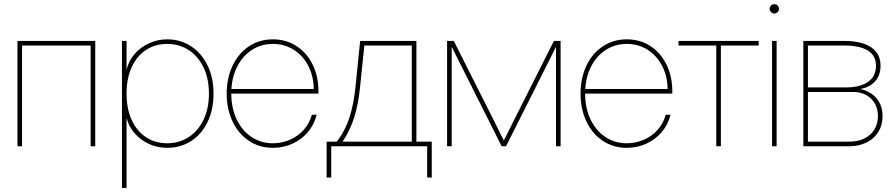

<svg xmlns="http://www.w3.org/2000/svg" viewBox="-20 -716 4380 940"><path d="M446.3 0H423.8V-493.2H87.9V0H65.4V-515.6H446.3Z M577.1 -515.6H599.6V-376H600.1Q609.4 -417 638.2 -450.7Q667 -484.4 709 -503.9Q751 -523.4 798.8 -523.4Q862.8 -523.4 914.3 -490.2Q965.8 -457 995.6 -396.7Q1025.4 -336.4 1025.4 -257.8Q1025.4 -178.7 996.1 -118.4Q966.8 -58.1 915 -25.1Q863.3 7.8 798.8 7.8Q751 7.8 709.5 -11.2Q668 -30.3 639.4 -63.2Q610.8 -96.2 600.1 -136.7H599.6V204.1H577.1ZM1002.9 -257.8Q1002.9 -331.1 976.3 -386.2Q949.7 -441.4 903.3 -471.2Q856.9 -501 798.8 -501Q739.7 -501 694.6 -471.2Q649.4 -441.4 624.5 -386.5Q599.6 -331.5 599.6 -257.8Q599.6 -184.1 624.5 -129.2Q649.4 -74.2 694.6 -44.4Q739.7 -14.6 798.8 -14.6Q856.9 -14.6 903.3 -44.4Q949.7 -74.2 976.3 -129.4Q1002.9 -184.6 1002.9 -257.8Z M1089.8 -257.8Q1089.8 -334 1118.7 -394.5Q1147.5 -455.1 1199 -489.3Q1250.5 -523.4 1316.4 -523.4Q1381.3 -523.4 1432.1 -490.2Q1482.9 -457 1511 -399.2Q1539.1 -341.3 1539.1 -269.5V-257.8H1101.6V-280.3H1524.4L1516.1 -276.4Q1516.1 -340.8 1490 -392.1Q1463.9 -443.4 1418.2 -472.2Q1372.6 -501 1316.4 -501Q1257.3 -501 1210.9 -470Q1164.6 -439 1138.4 -384Q1112.3 -329.1 1112.3 -258.8V-257.8Q1112.3 -187.5 1138.4 -132.1Q1164.6 -76.7 1210.9 -45.7Q1257.3 -14.6 1316.4 -14.6Q1359.9 -14.6 1399.4 -31.7Q1439 -48.8 1467.3 -80.6Q1495.6 -112.3 1506.8 -154.3H1530.3Q1518.6 -106 1487.1 -69.1Q1455.6 -32.2 1411.1 -12.2Q1366.7 7.8 1316.4 7.8Q1250.5 7.8 1199 -26.4Q1147.5 -60.5 1118.7 -121.1Q1089.8 -181.6 1089.8 -257.8Z M1579.1 -22.5H1628.9Q1654.8 -55.7 1673.1 -95.5Q1691.4 -135.3 1702.9 -184.1Q1714.4 -232.9 1720.7 -293L1743.2 -515.6H2018.6V-22.5H2093.8V153.3H2071.3V0H1601.6V153.3H1579.1ZM1996.1 -22.5V-493.2H1763.7L1743.2 -293Q1734.4 -205.1 1714.1 -141.1Q1693.8 -77.1 1657.2 -22.5Z M2168.9 -515.6H2201.7L2402.3 -117.2Q2417 -87.4 2431.6 -57.6Q2438.5 -43.9 2441.7 -37.6Q2444.8 -31.2 2451.7 -18.1H2441.9Q2448.7 -32.2 2452.1 -38.8Q2455.6 -45.4 2462.4 -59.1Q2477.1 -88.4 2491.2 -117.2L2691.9 -515.6H2724.6V0H2702.1V-375Q2702.1 -412.6 2702.1 -449.7Q2702.1 -473.6 2702.1 -497.1H2707L2682.1 -446.8Q2664.1 -411.1 2646 -375L2457.5 0H2436L2247.6 -375Q2232.4 -405.3 2225.1 -419.7Q2217.8 -434.1 2203.1 -463.4Q2194.8 -480.5 2186.5 -497.1H2191.4Q2191.4 -473.6 2191.4 -449.7Q2191.4 -412.6 2191.4 -375V0H2168.9Z M2822.3 -257.8Q2822.3 -334 2851.1 -394.5Q2879.9 -455.1 2931.4 -489.3Q2982.9 -523.4 3048.8 -523.4Q3113.8 -523.4 3164.6 -490.2Q3215.3 -457 3243.4 -399.2Q3271.5 -341.3 3271.5 -269.5V-257.8H2834V-280.3H3256.8L3248.5 -276.4Q3248.5 -340.8 3222.4 -392.1Q3196.3 -443.4 3150.6 -472.2Q3105 -501 3048.8 -501Q2989.7 -501 2943.4 -470Q2897 -439 2870.8 -384Q2844.7 -329.1 2844.7 -258.8V-257.8Q2844.7 -187.5 2870.8 -132.1Q2897 -76.7 2943.4 -45.7Q2989.7 -14.6 3048.8 -14.6Q3092.3 -14.6 3131.8 -31.7Q3171.4 -48.8 3199.7 -80.6Q3228 -112.3 3239.3 -154.3H3262.7Q3251 -106 3219.5 -69.1Q3188 -32.2 3143.6 -12.2Q3099.1 7.8 3048.8 7.8Q2982.9 7.8 2931.4 -26.4Q2879.9 -60.5 2851.1 -121.1Q2822.3 -181.6 2822.3 -257.8Z M3486.8 -493.2H3301.8V-515.6H3694.3V-493.2H3509.3V0H3486.8Z M3759.8 -515.6H3782.2V0H3759.8ZM3748 -672.9Q3748 -679.2 3751.2 -684.3Q3754.4 -689.5 3759.5 -692.6Q3764.6 -695.8 3771 -695.8Q3777.3 -695.8 3782.5 -692.6Q3787.6 -689.5 3790.8 -684.3Q3793.9 -679.2 3793.9 -672.9Q3793.9 -666.5 3790.8 -661.4Q3787.6 -656.2 3782.5 -653.1Q3777.3 -649.9 3771 -649.9Q3764.6 -649.9 3759.5 -653.1Q3754.4 -656.2 3751.2 -661.4Q3748 -666.5 3748 -672.9Z M3913.1 -515.6H4112.3Q4169.4 -515.6 4209.2 -502Q4249 -488.3 4270 -461.4Q4291 -434.6 4291 -394.5Q4291 -348.1 4264.4 -318.1Q4237.8 -288.1 4191.4 -280.3Q4243.2 -268.6 4272 -233.9Q4300.8 -199.2 4300.8 -146.5Q4300.8 -103 4280 -69.8Q4259.3 -36.6 4222.2 -18.3Q4185.1 0 4137.7 0H3913.1ZM4137.7 -22.5Q4179.7 -22.5 4211.4 -37.8Q4243.2 -53.2 4260.7 -81.8Q4278.3 -110.4 4278.3 -148.4Q4278.3 -182.6 4262.9 -209.2Q4247.6 -235.8 4220.5 -250.7Q4193.4 -265.6 4159.2 -265.6H3935.5V-22.5ZM4123 -288.1Q4190.4 -288.1 4229.5 -314.9Q4268.6 -341.8 4268.6 -394.5Q4268.6 -444.3 4228.5 -468.8Q4188.5 -493.2 4112.3 -493.2H3935.5V-288.1Z"/></svg>

Font: Intratopia Thin
Style: Regular
Weight: 100
Designer: Rasmus Andersson
Foundry: rsms
Version: Version 3.000;Glyphs 3.2.3 (3260)